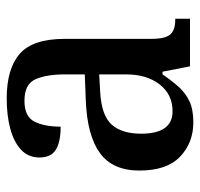

<svg xmlns="http://www.w3.org/2000/svg" viewBox="-32 -555 597 573"><g transform="rotate(-90 266.5 -268.5)"><path d="M188 10Q127 10 85.5 -29.5Q44 -69 44 -151Q44 -231 96.5 -269Q149 -307 254 -311L331 -314V-373Q331 -428 316.5 -461Q302 -494 252 -494Q205 -494 190 -464Q175 -434 175 -386Q129 -386 106 -400.5Q83 -415 83 -449Q83 -483 106.5 -504.5Q130 -526 169.5 -536.5Q209 -547 259 -547Q348 -547 392.5 -508Q437 -469 437 -374V-116Q437 -74 450 -59Q463 -44 494 -44H497V0H355L339 -82H331Q312 -54 293.5 -33.5Q275 -13 250.5 -1.5Q226 10 188 10ZM221 -52Q271 -52 301 -90.5Q331 -129 331 -191V-271L278 -268Q208 -264 181 -233.5Q154 -203 154 -146Q154 -52 221 -52Z"/></g></svg>

Font: Noto Serif Sinhala SemiCondensed Medium
Style: Regular
Weight: 500
Width: 4
Designer: Jelle Bosma - Monotype Design Team
Foundry: Monotype Imaging Inc.
Version: Version 2.007; ttfautohint (v1.8.4.7-5d5b)